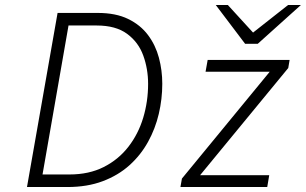

<svg xmlns="http://www.w3.org/2000/svg" viewBox="-20 -752 1230 772"><path d="M88.5 0 211.5 -700H373.5Q445.5 -700 495.2 -675.8Q545 -651.5 575.2 -611Q605.5 -570.5 619 -519.8Q632.5 -469 632.5 -415Q632.5 -354 618.5 -294.2Q604.5 -234.5 575.2 -181.5Q546 -128.5 500.8 -87.8Q455.5 -47 393.2 -23.5Q331 0 251 0ZM151 -50.5H259.5Q338 -50.5 397.2 -80.5Q456.5 -110.5 496.2 -161.8Q536 -213 555.8 -278.5Q575.5 -344 575.5 -414.5Q575.5 -475 556 -528.8Q536.5 -582.5 491 -616Q445.5 -649.5 368.5 -649.5H255.5ZM705.5 0 711.5 -34 1064.5 -463.5H806.5L815 -511H1144.5L1139 -478.5L784.5 -47.5H1062.5L1054.5 0ZM965.5 -576 847.5 -732H896L997.5 -621L1138.5 -732H1190L1016.5 -576Z"/></svg>

Font: Overpass ExtraLight
Style: Italic
Weight: 250
Italic angle: -10°
Designer: Delve Withrington, Dave Bailey, Thomas Jockin
Foundry: Delve Fonts LLC
Version: Version 4.000